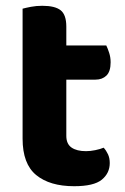

<svg xmlns="http://www.w3.org/2000/svg" viewBox="-20 -628 432 663"><path d="M209 -159Q209 -131 227 -118.5Q245 -106 277 -106Q292 -106 309 -109.5Q326 -113 338 -118Q347 -108 353 -95Q359 -82 359 -65Q359 -30 331.5 -7.5Q304 15 236 15Q152 15 105 -23.5Q58 -62 58 -149V-598Q69 -601 87 -604.5Q105 -608 126 -608Q170 -608 189.5 -592.5Q209 -577 209 -536V-471H347Q352 -461 357 -445.5Q362 -430 362 -413Q362 -381 347.5 -367Q333 -353 310 -353H209V-159Z"/></svg>

Font: Baloo Bhai 2
Style: Bold
Weight: 700
Designer: Supriya Tembe, Noopur Datye and Ek Type
Foundry: Ek Type
Version: Version 1.640;PS 1.000;hotconv 16.6.51;makeotf.lib2.5.65220;